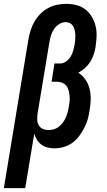

<svg xmlns="http://www.w3.org/2000/svg" viewBox="-60 -763 555 998"><path d="M-40 215 88 -560Q92 -583 99.5 -606.5Q107 -630 119.5 -651.5Q132 -673 150 -691Q168 -709 190 -721Q212 -733 236 -738Q260 -743 283 -743Q311 -743 337 -736.5Q363 -730 383 -714.5Q403 -699 416.5 -677Q430 -655 436.5 -629Q443 -603 442 -575.5Q441 -548 437 -521Q434 -501 427.5 -481Q421 -461 410 -443Q399 -425 382.5 -410Q366 -395 347 -385Q369 -371 384 -349.5Q399 -328 405.5 -302Q412 -276 411.5 -248Q411 -220 406 -192Q403 -168 396.5 -144.5Q390 -121 378.5 -99Q367 -77 352 -56.5Q337 -36 316.5 -21Q296 -6 271.5 1Q247 8 223 8Q204 8 186.5 3.5Q169 -1 155 -11.5Q141 -22 132 -36.5Q123 -51 118 -68L71 215ZM193 -87Q207 -87 221.5 -91.5Q236 -96 247.5 -105.5Q259 -115 268 -127.5Q277 -140 282.5 -153.5Q288 -167 292 -181Q296 -195 298 -210Q301 -224 302 -238.5Q303 -253 301.5 -266.5Q300 -280 296.5 -293.5Q293 -307 285 -317Q277 -327 264.5 -332.5Q252 -338 238 -338H208L223 -433H253Q269 -433 283.5 -443.5Q298 -454 307 -468.5Q316 -483 320.5 -499.5Q325 -516 328 -532Q330 -544 331 -556.5Q332 -569 331.5 -581Q331 -593 328.5 -605Q326 -617 320 -627Q314 -637 304 -642.5Q294 -648 281 -648Q264 -648 248 -638Q232 -628 221 -612Q210 -596 205 -579Q200 -562 197 -545L135 -171Q133 -156 133.5 -140Q134 -124 141.5 -111.5Q149 -99 163 -93Q177 -87 193 -87Z"/></svg>

Font: Iosevka QP
Style: Bold Italic
Weight: 700
Italic angle: -9°
Designer: Belleve Invis
Foundry: Belleve Invis
Version: Version 20.0.0; ttfautohint (v1.8.4)